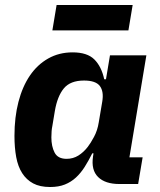

<svg xmlns="http://www.w3.org/2000/svg" viewBox="-20 -738 640 770"><path d="M181 12Q140 12 113 -2.5Q86 -17 69 -43.5Q52 -70 45 -108Q38 -146 38 -193Q38 -268 54 -329.5Q70 -391 100 -435Q130 -479 173.5 -503.5Q217 -528 271 -528Q330 -528 358.5 -499.5Q387 -471 398 -420H405L421 -516H567L499 -107H552L534 0H459Q402 0 373.5 -28Q345 -56 353 -110L355 -123H350Q335 -93 319.5 -68.5Q304 -44 284.5 -26Q265 -8 240 2Q215 12 181 12ZM247 -101Q273 -101 294 -114Q315 -127 332 -149Q343 -163 357 -189Q371 -215 376 -247L390 -330Q397 -371 380.5 -393Q364 -415 317 -415Q262 -415 236 -383.5Q210 -352 200 -293L190 -233Q188 -224 187 -212.5Q186 -201 186 -187Q186 -151 199 -126Q212 -101 247 -101ZM207 -718H512L495 -616H190Z"/></svg>

Font: IBM Plex Mono
Style: Bold Italic
Weight: 700
Italic angle: -9°
Monospace: yes
Designer: Mike Abbink, Paul van der Laan, Pieter van Rosmalen
Foundry: Bold Monday
Version: Version 2.3